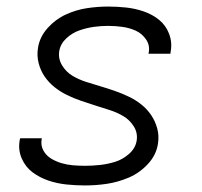

<svg xmlns="http://www.w3.org/2000/svg" viewBox="-20 -558 616 586"><path d="M239 8Q273 8 306.5 3Q340 -2 373 -16Q406 -30 431.5 -57.5Q457 -85 462 -119Q466 -143 460 -165.5Q454 -188 441.5 -206.5Q429 -225 411.5 -239Q394 -253 373 -263Q352 -273 330.5 -280.5Q309 -288 287 -294.5Q265 -301 243 -308Q221 -315 201.5 -326.5Q182 -338 169.5 -358.5Q157 -379 161 -403Q165 -425 183 -441.5Q201 -458 223 -465.5Q245 -473 266.5 -476Q288 -479 310 -479Q332 -479 353.5 -476Q375 -473 394 -464.5Q413 -456 425.5 -438Q438 -420 434 -398Q434 -396 433 -394H500Q501 -398 501 -401Q506 -429 496 -455Q486 -481 465.5 -497.5Q445 -514 419 -523Q393 -532 365.5 -535Q338 -538 310 -538Q278 -538 245 -533Q212 -528 180.5 -513.5Q149 -499 125 -472Q101 -445 96 -412Q92 -388 98 -365Q104 -342 116.5 -324Q129 -306 146.5 -292Q164 -278 184.5 -268Q205 -258 227 -250.5Q249 -243 271 -236Q293 -229 315 -222Q337 -215 356.5 -203.5Q376 -192 388.5 -172Q401 -152 397 -128Q393 -105 373.5 -88Q354 -71 331 -64Q308 -57 285 -54.5Q262 -52 240 -52Q221 -52 203 -53.5Q185 -55 168 -60Q151 -65 136 -74Q121 -83 112.5 -98.5Q104 -114 107 -132Q107 -134 108 -136H42Q40 -133 40 -129Q35 -100 46.5 -74Q58 -48 79.5 -32Q101 -16 127.5 -7Q154 2 182.5 5Q211 8 239 8Z"/></svg>

Font: Iosevka Sparkle Light
Style: Italic
Weight: 300
Italic angle: -9°
Designer: Belleve Invis
Foundry: Belleve Invis
Version: Version 4.5.0; ttfautohint (v1.8.3)